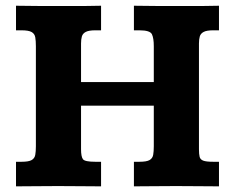

<svg xmlns="http://www.w3.org/2000/svg" viewBox="-20 -659 831 679"><path d="M36.6 0V-86.9H56.2Q81.5 -86.9 92 -93Q102.5 -99.1 104.7 -111.3Q106.9 -123.5 106.9 -141.6V-495.6Q106.9 -514.6 104.7 -527.1Q102.5 -539.6 91.8 -545.7Q81.1 -551.8 56.2 -551.8H36.6V-638.7Q80.6 -638.2 110.6 -637.9Q140.6 -637.7 168.9 -637.7Q208 -637.7 236.1 -637.7Q264.2 -637.7 287.8 -637.9Q311.5 -638.2 337.4 -638.7V-551.8H316.9Q293.9 -551.8 283.2 -546.1Q272.5 -540.5 269.5 -530Q266.6 -519.5 266.6 -505.4V-368.7H523.9V-495.6Q523.9 -523.9 517.3 -537.8Q510.7 -551.8 473.1 -551.8H453.6V-638.7Q497.6 -638.2 527.6 -637.9Q557.6 -637.7 585.9 -637.7Q625 -637.7 653.1 -637.7Q681.2 -637.7 704.8 -637.9Q728.5 -638.2 754.4 -638.7V-551.8H733.9Q710.9 -551.8 700.2 -546.1Q689.5 -540.5 686.5 -530Q683.6 -519.5 683.6 -505.4V-131.3Q683.6 -113.8 686 -104.2Q688.5 -94.7 699 -90.8Q709.5 -86.9 733.9 -86.9H754.4V0Q718.3 0 684.3 -0.5Q650.4 -1 602.1 -1Q557.1 -1 522.7 -0.5Q488.3 0 453.6 0V-86.9H473.1Q498.5 -86.9 509 -93Q519.5 -99.1 521.7 -111.3Q523.9 -123.5 523.9 -141.6V-285.2H266.6V-131.3Q266.6 -105 273.4 -95.9Q280.3 -86.9 316.9 -86.9H337.4V0Q301.3 0 267.3 -0.5Q233.4 -1 185.1 -1Q140.1 -1 105.7 -0.5Q71.3 0 36.6 0Z"/></svg>

Font: Kameron
Style: Bold
Weight: 700
Designer: Vernon Adams
Foundry: Vernon Adams
Version: Version 1.100